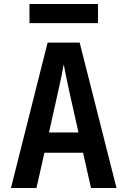

<svg xmlns="http://www.w3.org/2000/svg" viewBox="-20 -944 640 964"><path d="M472 -828V-924H128V-828ZM163 0 203 -177H397L437 0H565L380 -730H219L35 0ZM270 -476C285 -540 296 -597 300 -621C304 -597 316 -540 330 -475L374 -279H226Z"/></svg>

Font: Tekne LDO
Style: Bold
Weight: 700
Monospace: yes
Designer: Alessio Laiso, Mario Rullo, Paolo Rosset
Foundry: Alessio Laiso
Version: Version 1.000;hotconv 1.0.109;makeotfexe 2.5.65596